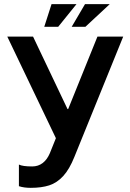

<svg xmlns="http://www.w3.org/2000/svg" viewBox="-20 -696 628 924"><path d="M128 208Q95 208 71 200V96Q89 105 135 105Q164 105 185.5 88.5Q207 72 220 41L249 -31L15 -520H139L305 -171H308L449 -520H573L338 59Q314 119 284 151.5Q254 184 217 196Q180 208 128 208ZM228 -676H348L260 -567H193ZM389 -676H508L391 -567H325Z"/></svg>

Font: Non Bureau Medium
Style: Regular
Weight: 500
Designer: Jona Saucedo
Foundry: Non Foundry
Version: Version 1.000; ttfautohint (v1.8.4)